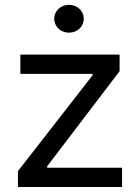

<svg xmlns="http://www.w3.org/2000/svg" viewBox="-20 -749 553 769"><path d="M51.8 -63.5 350.6 -447.3V-453.1H61.5V-530.3H459V-463.9L168.9 -83V-77.1H468.8V0H51.8ZM197.3 -673.8Q197.3 -689.5 205.1 -702.1Q212.9 -714.8 226.6 -722.2Q240.2 -729.5 255.9 -729.5Q272.5 -729.5 286.1 -722.2Q299.8 -714.8 307.6 -702.1Q315.4 -689.5 315.4 -673.8Q315.4 -659.2 307.6 -646Q299.8 -632.8 286.1 -625.5Q272.5 -618.2 255.9 -618.2Q240.2 -618.2 226.6 -625.5Q212.9 -632.8 205.1 -646Q197.3 -659.2 197.3 -673.8Z"/></svg>

Font: Pretendard GOV Variable
Style: Regular
Weight: 400
Designer: Base glyphs from Inter by Rasmus Andersson; Hangul glyphs from Noto Sans CJK(Source Han Sans) by Jang Soo-young and Kang
Foundry: Kil Hyung-jin
Version: Version 1.307;Glyphs 3.2 (3192)